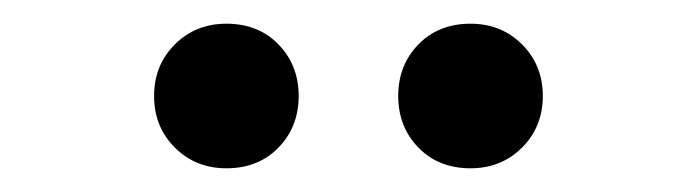

<svg xmlns="http://www.w3.org/2000/svg" viewBox="-20 -720 589 162"><path d="M171 -578Q145 -578 127.5 -595.5Q110 -613 110 -639Q110 -665 127.5 -682.5Q145 -700 171 -700Q198 -700 215 -682.5Q232 -665 232 -639Q232 -613 215 -595.5Q198 -578 171 -578ZM377 -578Q350 -578 333 -595.5Q316 -613 316 -639Q316 -665 333 -682.5Q350 -700 377 -700Q403 -700 420.5 -682.5Q438 -665 438 -639Q438 -613 420.5 -595.5Q403 -578 377 -578Z"/></svg>

Font: TypoPRO Source Sans Pro
Style: Regular
Weight: 600
Designer: Paul D. Hunt
Foundry: Adobe Systems Incorporated
Version: Version 2.020;PS 2.000;hotconv 1.0.86;makeotf.lib2.5.63406